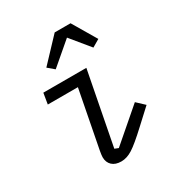

<svg xmlns="http://www.w3.org/2000/svg" viewBox="-181 -890 963 1028"><g transform="rotate(-30 300.0 -376.5)"><path d="M195 -57Q195 -69 199 -91L200 -97L268 -449H82L93 -516H359L272 -66L295 -57L492 -227L539 -183L448 -99Q377 -33 341.5 -10.5Q306 12 272 12Q235 12 215 -7Q195 -26 195 -57ZM405 -765 492 -618 446 -591 350 -708 213 -591 174 -624 307 -765Z"/></g></svg>

Font: iA Writer Mono V
Style: Regular
Weight: 400
Italic angle: -9.5°
Designer: Mike Abbink, Paul van der Laan, Pieter van Rosmalen
Foundry: Bold Monday
Version: Version 2.000